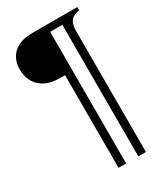

<svg xmlns="http://www.w3.org/2000/svg" viewBox="-221 -852 943 1092"><g transform="rotate(-30 250.5 -305.5)"><path d="M352 149H402V-645C402 -709 428 -732 476 -739V-760H175C93 -760 15 -719 15 -615C15 -507 97 -461 175 -460L222 -459V149H272V-715H352Z"/></g></svg>

Font: RL Madena
Style: Regular
Weight: 400
Designer: I Kadek Wantara Putra
Foundry: Roughlines ID
Version: Version 1.000;Glyphs 3.1.2 (3151)